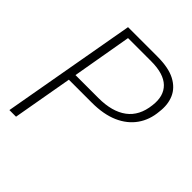

<svg xmlns="http://www.w3.org/2000/svg" viewBox="-195 -821 943 943"><g transform="rotate(45 276.5 -350.0)"><path d="M25 0 149 -700H353Q431 -700 476.5 -676Q522 -652 540 -610.5Q558 -569 551 -516Q546 -454 513.5 -408Q481 -362 424 -337Q367 -312 285 -312H126L71 0ZM133 -351H293Q387 -351 441.5 -391.5Q496 -432 505 -514Q514 -585 474.5 -623.5Q435 -662 348 -662H187Z"/></g></svg>

Font: DM Sans 28pt ExtraLight
Style: Italic
Weight: 250
Italic angle: -10°
Version: Version 4.004;gftools[0.9.30]